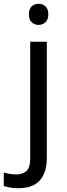

<svg xmlns="http://www.w3.org/2000/svg" viewBox="-75 -757 353 1017"><path d="M22 240Q-3 240 -22 236.5Q-41 233 -55 228V157Q-40 161 -24 164Q-8 167 11 167Q43 167 64 149.5Q85 132 85 83V-536H173V80Q173 130 157 166Q141 202 108 221Q75 240 22 240ZM78 -681Q78 -710 93 -723.5Q108 -737 130 -737Q150 -737 165.5 -723.5Q181 -710 181 -681Q181 -653 165.5 -639Q150 -625 130 -625Q108 -625 93 -639Q78 -653 78 -681Z"/></svg>

Font: Noto Sans Canadian Aboriginal
Style: Regular
Weight: 400
Designer: Monotype Design Team, Typotheque's Kevin King
Foundry: Monotype Imaging Inc.
Version: Version 2.002